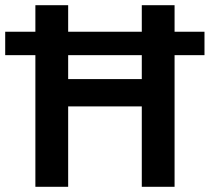

<svg xmlns="http://www.w3.org/2000/svg" viewBox="-78 -718 806 738"><path d="M467 0V-698H593V0ZM58 0V-698H184V0ZM168 -309V-414H482V-309ZM-58 -506V-596H708V-506Z"/></svg>

Font: Azeret Mono Thin Medium
Style: Regular
Weight: 500
Version: Version 1.002